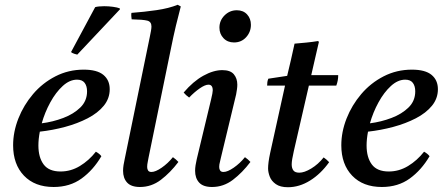

<svg xmlns="http://www.w3.org/2000/svg" viewBox="-20 -772 1865 805"><path d="M440 -398Q440 -359 415 -328.5Q390 -298 347.5 -276Q305 -254 253 -240Q201 -226 147 -220Q141 -189 141 -162Q141 -112 163 -82.5Q185 -53 234 -53Q277 -53 315 -76Q353 -99 382 -136Q398 -127 405 -117Q371 -59 322 -23.5Q273 12 205 12Q126 12 80.5 -35.5Q35 -83 35 -163Q35 -219 57 -275Q79 -331 118.5 -377.5Q158 -424 212.5 -452Q267 -480 331 -480Q387 -480 413.5 -458Q440 -436 440 -398ZM155 -255Q202 -261 245.5 -277.5Q289 -294 317 -321.5Q345 -349 345 -389Q345 -411 335 -424.5Q325 -438 303 -438Q272 -438 243 -411.5Q214 -385 191 -343Q168 -301 155 -255ZM482 -737 483 -733 304 -543Q302 -543 291.5 -546.5Q281 -550 278 -554L379 -742Q385 -744 395.5 -745Q406 -746 417 -746Q435 -746 453.5 -743.5Q472 -741 482 -737Z M705 -113Q718 -104 728 -93Q694 -48 654.5 -18Q615 12 567 12Q530 12 513 -6.5Q496 -25 496 -56Q496 -67 498 -80Q500 -93 503 -106L608 -617Q611 -631 613 -642.5Q615 -654 615 -661Q615 -681 597.5 -685.5Q580 -690 532 -691Q531 -698 530.5 -704.5Q530 -711 531 -718Q585 -722 636.5 -729.5Q688 -737 725 -752L738 -745Q728 -708 717.5 -664Q707 -620 696 -565L603 -112Q602 -105 599.5 -93.5Q597 -82 597 -72Q597 -63 601 -57Q605 -51 615 -51Q632 -51 658 -69Q684 -87 705 -113Z M1007 -113Q1020 -104 1030 -93Q996 -48 956.5 -18Q917 12 869 12Q832 12 815 -6.5Q798 -25 798 -56Q798 -67 800 -79.5Q802 -92 805 -105L865 -355Q872 -384 872 -393Q872 -417 854 -417Q840 -417 817.5 -401.5Q795 -386 773 -363Q766 -368 760.5 -373Q755 -378 750 -384Q790 -431 832.5 -454.5Q875 -478 912 -478Q946 -478 960.5 -460.5Q975 -443 975 -417Q975 -408 973.5 -397.5Q972 -387 970 -376L906 -110Q905 -103 902 -92.5Q899 -82 899 -72Q899 -63 903 -57Q907 -51 917 -51Q934 -51 960 -69Q986 -87 1007 -113ZM961 -594Q934 -594 917 -612Q900 -630 900 -656Q900 -686 921.5 -707.5Q943 -729 973 -729Q1000 -729 1016 -711.5Q1032 -694 1032 -668Q1032 -638 1012 -616Q992 -594 961 -594Z M1390 -413H1275L1212 -139Q1203 -100 1203 -83Q1203 -67 1210 -57.5Q1217 -48 1235 -48Q1256 -48 1285 -65.5Q1314 -83 1337 -112Q1350 -103 1360 -92Q1325 -43 1280 -15Q1235 13 1187 13Q1155 13 1136.5 0Q1118 -13 1111 -31.5Q1104 -50 1104 -66Q1104 -77 1106 -93Q1108 -109 1113 -132L1175 -413H1100Q1100 -421 1101 -428Q1102 -435 1105 -442L1184 -454Q1191 -483 1199.5 -519.5Q1208 -556 1215 -589Q1239 -591 1264.5 -593.5Q1290 -596 1314 -600L1317 -596Q1310 -566 1303 -535.5Q1296 -505 1285 -457H1398Q1398 -445 1396 -434.5Q1394 -424 1390 -413Z M1816 -398Q1816 -359 1791 -328.5Q1766 -298 1723.5 -276Q1681 -254 1629 -240Q1577 -226 1523 -220Q1517 -189 1517 -162Q1517 -112 1539 -82.5Q1561 -53 1610 -53Q1653 -53 1691 -76Q1729 -99 1758 -136Q1774 -127 1781 -117Q1747 -59 1698 -23.5Q1649 12 1581 12Q1502 12 1456.5 -35.5Q1411 -83 1411 -163Q1411 -219 1433 -275Q1455 -331 1494.5 -377.5Q1534 -424 1588.5 -452Q1643 -480 1707 -480Q1763 -480 1789.5 -458Q1816 -436 1816 -398ZM1531 -255Q1578 -261 1621.5 -277.5Q1665 -294 1693 -321.5Q1721 -349 1721 -389Q1721 -411 1711 -424.5Q1701 -438 1679 -438Q1648 -438 1619 -411.5Q1590 -385 1567 -343Q1544 -301 1531 -255Z"/></svg>

Font: Tiro Telugu
Style: Italic
Weight: 400
Italic angle: -11°
Designer: Telugu: John Hudson & Fiona Ross, assisted by Kaja Sojewska. Latin: John Hudson with Paul Hanslow, assisted by Kaja Soje
Foundry: Tiro Typeworks Ltd.
Version: Version 1.52